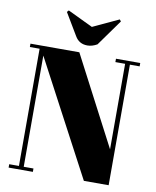

<svg xmlns="http://www.w3.org/2000/svg" viewBox="-98 -993 866 1068"><g transform="rotate(10 335.0 -459.5)"><path d="M590 -681V0H450L107 -647V-19H162V0H25V-19H80V-681H25V-700H301L563 -198V-681H508V-700H645V-681ZM499 -909 393 -761Q365 -745 338 -745Q291 -745 268 -785L194 -909L203 -919L345 -851L491 -919Z"/></g></svg>

Font: Abril Fatface
Style: Regular
Weight: 400
Designer: Veronika Burian, Jos Scaglione
Foundry: TypeTogether
Version: Version 1.001